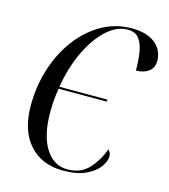

<svg xmlns="http://www.w3.org/2000/svg" viewBox="-110 -812 799 909"><g transform="rotate(15 290.0 -357.5)"><path d="M283 10Q178 10 117 -58Q56 -126 56 -250Q56 -343 83 -428.5Q110 -514 159.5 -580.5Q209 -647 276.5 -686Q344 -725 425 -725Q499 -725 539.5 -692Q580 -659 580 -606Q580 -573 556 -555Q532 -537 494 -537Q494 -587 487.5 -627Q481 -667 462.5 -690.5Q444 -714 408 -714Q353 -714 303.5 -668Q254 -622 217 -544Q180 -466 164 -369H400L398 -359H163Q153 -303 153 -242Q153 -129 193 -65Q233 -1 301 -1Q366 -1 404.5 -42.5Q443 -84 465 -143Q470 -138 474 -130.5Q478 -123 478 -112Q478 -87 457 -58.5Q436 -30 393 -10Q350 10 283 10Z"/></g></svg>

Font: Noto Serif Display Condensed
Style: Italic
Weight: 400
Width: 3
Italic angle: -12°
Designer: Monotype Design Team
Foundry: Monotype Imaging Inc.
Version: Version 2.009